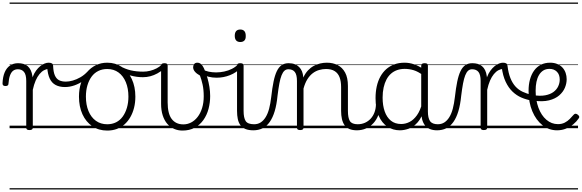

<svg xmlns="http://www.w3.org/2000/svg" viewBox="-76 -1016 4612 1522"><path d="M157 15Q144 15 138 10.5Q132 6 132 -4V-374Q132 -424 114.5 -445.5Q97 -467 66 -467Q44 -467 28.5 -455.5Q13 -444 3.5 -418.5Q-6 -393 -9 -352Q-9 -343 -15 -338.5Q-21 -334 -33 -334Q-43 -334 -49.5 -338.5Q-56 -343 -56 -355Q-54 -408 -38.5 -443.5Q-23 -479 4 -497Q31 -515 67 -515Q90 -515 109.5 -509.5Q129 -504 143.5 -491.5Q158 -479 167.5 -459.5Q177 -440 181 -412L182 -403Q194 -435 210 -456.5Q226 -478 243.5 -492Q261 -506 278 -512.5Q295 -519 309 -519Q319 -519 324.5 -511.5Q330 -504 330 -494Q330 -484 324.5 -476.5Q319 -469 309 -469Q291 -469 272.5 -459Q254 -449 237 -428.5Q220 -408 206.5 -377Q193 -346 184 -304V-4Q184 6 177.5 10.5Q171 15 157 15ZM0 476H404V486H0ZM0 -20H404V0H0ZM0 -505H404V-500H0ZM0 -996H404V-986H0Z M439 -326Q396 -326 365.5 -342Q335 -358 318.5 -392.5Q302 -427 298 -484L309 -519Q327 -519 336 -513Q345 -507 345 -494Q347 -445 359 -418Q371 -391 392.5 -380Q414 -369 446 -369Q471 -369 501 -377.5Q531 -386 561.5 -403.5Q592 -421 618 -449Q627 -458 635.5 -456Q644 -454 647 -445.5Q650 -437 641 -426Q619 -399 586 -376Q553 -353 515 -339.5Q477 -326 439 -326ZM404 476H467V486H404ZM404 -20H467V0H404ZM404 -505H467V-500H404ZM404 -996H467V-986H404Z M774 19Q706 19 655.5 -15.5Q605 -50 577.5 -110.5Q550 -171 550 -250Q550 -310 566.5 -359Q583 -408 613.5 -444Q644 -480 684.5 -499.5Q725 -519 774 -519Q840 -519 890 -485Q940 -451 968.5 -390Q997 -329 997 -250Q997 -202 986.5 -161Q976 -120 957 -87Q938 -54 911 -30Q884 -6 849.5 6.5Q815 19 774 19ZM774 -31Q813 -31 844 -46.5Q875 -62 896.5 -91.5Q918 -121 930 -161.5Q942 -202 942 -250Q942 -315 921.5 -364.5Q901 -414 863.5 -441.5Q826 -469 774 -469Q735 -469 703.5 -453.5Q672 -438 650.5 -409Q629 -380 617 -339.5Q605 -299 605 -250Q605 -185 625.5 -135.5Q646 -86 684 -58.5Q722 -31 774 -31ZM466 476H1067V486H466ZM466 -20H1067V0H466ZM466 -505H1067V-500H466ZM466 -996H1067V-986H466Z M1057 -404Q1008 -404 960.5 -417Q913 -430 857 -460Q848 -464 847 -471.5Q846 -479 849 -485.5Q852 -492 858 -495Q864 -498 872 -494Q916 -469 960.5 -458.5Q1005 -448 1059 -448Q1087 -448 1114.5 -455Q1142 -462 1166 -474.5Q1190 -487 1206 -504Q1211 -511 1217.5 -509.5Q1224 -508 1228.5 -502Q1233 -496 1233 -487.5Q1233 -479 1226 -472Q1199 -449 1171.5 -434Q1144 -419 1115.5 -411.5Q1087 -404 1057 -404ZM1067 476V486ZM1067 -20V0ZM1067 -505V-500ZM1067 -996V-986Z M1370 19Q1335 19 1304 5.5Q1273 -8 1250 -34.5Q1227 -61 1214 -101Q1201 -141 1201 -193V-496Q1201 -506 1207.5 -510.5Q1214 -515 1227 -515Q1241 -515 1247 -510.5Q1253 -506 1253 -496V-204Q1253 -160 1261 -127Q1269 -94 1285 -73Q1301 -52 1324 -41Q1347 -30 1378 -30Q1410 -30 1439 -45Q1468 -60 1490.5 -89Q1513 -118 1526 -159.5Q1539 -201 1539 -253Q1539 -305 1530 -345.5Q1521 -386 1509 -417Q1482 -432 1468.5 -448.5Q1455 -465 1455 -483Q1455 -497 1463 -508Q1471 -519 1489 -519Q1511 -519 1526 -499Q1541 -479 1553 -445Q1560 -427 1569 -395.5Q1578 -364 1584 -327.5Q1590 -291 1590 -255Q1590 -202 1577 -153Q1564 -104 1536.5 -65Q1509 -26 1467.5 -3.5Q1426 19 1370 19ZM1067 476H1671V486H1067ZM1067 -20H1671V0H1067ZM1067 -505H1671V-500H1067ZM1067 -996H1671V-986H1067Z M1641 -400Q1607 -400 1576 -408Q1545 -416 1514 -432Q1506 -436 1505 -443Q1504 -450 1507 -456.5Q1510 -463 1516 -466.5Q1522 -470 1528 -467Q1550 -454 1578 -448Q1606 -442 1637 -442Q1669 -442 1701.5 -449Q1734 -456 1762 -470Q1790 -484 1809 -504Q1817 -513 1826.5 -509.5Q1836 -506 1840 -497.5Q1844 -489 1835 -479Q1797 -440 1746.5 -420Q1696 -400 1641 -400ZM1671 476V486ZM1671 -20V0ZM1671 -505V-500ZM1671 -996V-986Z M1933 17Q1895 17 1869.5 6.5Q1844 -4 1829.5 -24Q1815 -44 1809 -72.5Q1803 -101 1803 -137V-496Q1803 -506 1809 -510.5Q1815 -515 1828 -515Q1842 -515 1848.5 -510.5Q1855 -506 1855 -496V-137Q1855 -82 1871.5 -56.5Q1888 -31 1939 -31Q1948 -31 1952.5 -23.5Q1957 -16 1956.5 -7Q1956 2 1950.5 9.5Q1945 17 1933 17ZM1829 -683Q1807 -683 1796 -695.5Q1785 -708 1785 -732Q1785 -757 1796 -769.5Q1807 -782 1829 -782Q1850 -782 1861 -769.5Q1872 -757 1872 -732Q1873 -707 1861.5 -695Q1850 -683 1829 -683ZM1671 476H1996V486H1671ZM1671 -20H1996V0H1671ZM1671 -505H1996V-500H1671ZM1671 -996H1996V-986H1671Z M1931 17Q1922 17 1917.5 9.5Q1913 2 1913.5 -7Q1914 -16 1920 -23.5Q1926 -31 1937 -31Q1968 -31 1990.5 -45.5Q2013 -60 2030 -87.5Q2047 -115 2057.5 -155Q2068 -195 2074 -247Q2082 -318 2092.5 -369Q2103 -420 2118.5 -452Q2134 -484 2156.5 -499.5Q2179 -515 2212 -515Q2221 -515 2225.5 -508Q2230 -501 2229.5 -491.5Q2229 -482 2224 -474.5Q2219 -467 2210 -467Q2192 -467 2179 -455.5Q2166 -444 2156 -419Q2146 -394 2138.5 -354Q2131 -314 2124 -257Q2117 -186 2101.5 -134.5Q2086 -83 2062 -49Q2038 -15 2005.5 1Q1973 17 1931 17ZM1996 476H2096V486H1996ZM1996 -20H2096V0H1996ZM1996 -505H2096V-500H1996ZM1996 -996H2096V-986H1996Z M2755 17Q2718 17 2693.5 6.5Q2669 -4 2655 -24Q2641 -44 2634.5 -72.5Q2628 -101 2628 -137V-326Q2628 -371 2616 -403Q2604 -435 2577.5 -452Q2551 -469 2508 -469Q2481 -469 2453.5 -461Q2426 -453 2402.5 -435Q2379 -417 2360.5 -387.5Q2342 -358 2330 -314V-4Q2330 6 2323.5 10.5Q2317 15 2303 15Q2290 15 2284 10.5Q2278 6 2278 -4V-374Q2278 -424 2261 -445.5Q2244 -467 2210 -467Q2199 -467 2193.5 -474.5Q2188 -482 2188.5 -491.5Q2189 -501 2195 -508Q2201 -515 2212 -515Q2240 -515 2260.5 -507Q2281 -499 2295.5 -484.5Q2310 -470 2318 -450Q2326 -430 2328 -405V-401Q2344 -435 2365 -457.5Q2386 -480 2411 -493.5Q2436 -507 2462.5 -513Q2489 -519 2515 -519Q2563 -519 2600.5 -500Q2638 -481 2660 -440.5Q2682 -400 2682 -334V-137Q2682 -82 2697.5 -56.5Q2713 -31 2761 -31Q2770 -31 2775 -23.5Q2780 -16 2779.5 -7Q2779 2 2773 9.5Q2767 17 2755 17ZM2096 476H2817V486H2096ZM2096 -20H2817V0H2096ZM2096 -505H2817V-500H2096ZM2096 -996H2817V-986H2096Z M2752 17Q2741 17 2735.5 9.5Q2730 2 2730.5 -7Q2731 -16 2738 -23.5Q2745 -31 2758 -31Q2791 -31 2817.5 -43Q2844 -55 2863 -76Q2882 -97 2892.5 -125Q2903 -153 2904 -186Q2905 -198 2914 -201.5Q2923 -205 2931.5 -201.5Q2940 -198 2939 -186Q2938 -142 2923.5 -104.5Q2909 -67 2884.5 -40Q2860 -13 2826 2Q2792 17 2752 17ZM2817 476V486ZM2817 -20V0ZM2817 -505V-500ZM2817 -996V-986Z M3094 17Q3039 17 2995 -12Q2951 -41 2926 -98Q2901 -155 2901 -238Q2901 -288 2910.5 -331Q2920 -374 2939 -408.5Q2958 -443 2985.5 -467.5Q3013 -492 3049.5 -505.5Q3086 -519 3131 -519Q3169 -519 3205.5 -506.5Q3242 -494 3278 -470V-419Q3238 -449 3203 -459.5Q3168 -470 3132 -470Q3100 -470 3072.5 -460.5Q3045 -451 3023.5 -432Q3002 -413 2987.5 -385.5Q2973 -358 2965 -322Q2957 -286 2957 -242Q2957 -180 2973.5 -133Q2990 -86 3022.5 -59.5Q3055 -33 3104 -33Q3138 -33 3170 -49Q3202 -65 3228.5 -101.5Q3255 -138 3272 -202L3290 -159Q3269 -85 3235.5 -47Q3202 -9 3164.5 4Q3127 17 3094 17ZM3390 17Q3356 17 3332 7Q3308 -3 3293 -22Q3278 -41 3270.5 -69Q3263 -97 3263 -132V-495Q3263 -506 3270 -510.5Q3277 -515 3291 -515Q3304 -515 3310 -510.5Q3316 -506 3316 -496V-133Q3316 -81 3333 -56Q3350 -31 3396 -31Q3403 -31 3407 -23.5Q3411 -16 3410.5 -7Q3410 2 3405.5 9.5Q3401 17 3390 17ZM2817 476H3452V486H2817ZM2817 -20H3452V0H2817ZM2817 -505H3452V-500H2817ZM2817 -996H3452V-986H2817Z M3387 17Q3378 17 3373.5 9.5Q3369 2 3369.5 -7Q3370 -16 3376 -23.5Q3382 -31 3393 -31Q3424 -31 3446.5 -45.5Q3469 -60 3486 -87.5Q3503 -115 3513.5 -155Q3524 -195 3530 -247Q3538 -318 3548.5 -369Q3559 -420 3574.5 -452Q3590 -484 3612.5 -499.5Q3635 -515 3668 -515Q3677 -515 3681.5 -508Q3686 -501 3685.5 -491.5Q3685 -482 3680 -474.5Q3675 -467 3666 -467Q3648 -467 3635 -455.5Q3622 -444 3612 -419Q3602 -394 3594.5 -354Q3587 -314 3580 -257Q3573 -186 3557.5 -134.5Q3542 -83 3518 -49Q3494 -15 3461.5 1Q3429 17 3387 17ZM3452 476H3552V486H3452ZM3452 -20H3552V0H3452ZM3452 -505H3552V-500H3452ZM3452 -996H3552V-986H3452Z M3759 15Q3746 15 3740 10.5Q3734 6 3734 -4V-374Q3734 -424 3717 -445.5Q3700 -467 3666 -467Q3656 -467 3651.5 -474.5Q3647 -482 3647 -491.5Q3647 -501 3652.5 -508Q3658 -515 3668 -515Q3692 -515 3711 -509.5Q3730 -504 3745 -491.5Q3760 -479 3769.5 -459.5Q3779 -440 3783 -412L3784 -403Q3796 -435 3812 -456.5Q3828 -478 3845.5 -492Q3863 -506 3880 -512.5Q3897 -519 3911 -519Q3921 -519 3926.5 -511.5Q3932 -504 3932 -494Q3932 -484 3926.5 -476.5Q3921 -469 3911 -469Q3893 -469 3874.5 -459Q3856 -449 3839 -428.5Q3822 -408 3808.5 -377Q3795 -346 3786 -304V-4Q3786 6 3779.5 10.5Q3773 15 3759 15ZM3552 476H4006V486H3552ZM3552 -20H4006V0H3552ZM3552 -505H4006V-500H3552ZM3552 -996H4006V-986H3552Z M4138 -219Q4096 -226 4057.5 -242.5Q4019 -259 3987 -289.5Q3955 -320 3932.5 -367.5Q3910 -415 3901 -484L3911 -519Q3929 -519 3937.5 -513Q3946 -507 3947 -494Q3954 -437 3970 -397Q3986 -357 4010 -330.5Q4034 -304 4067 -288.5Q4100 -273 4140 -264Q4150 -262 4155.5 -254.5Q4161 -247 4161.5 -237.5Q4162 -228 4156.5 -222.5Q4151 -217 4138 -219ZM4006 476H4031V486H4006ZM4006 -20H4031V0H4006ZM4006 -505H4031V-500H4006ZM4006 -996H4031V-986H4006Z M4340 17Q4275 17 4224 -23.5Q4173 -64 4143.5 -134.5Q4114 -205 4114 -296Q4114 -345 4125 -385.5Q4136 -426 4157.5 -456Q4179 -486 4211 -502.5Q4243 -519 4285 -519Q4318 -519 4343 -508Q4368 -497 4384 -479Q4400 -461 4408 -437.5Q4416 -414 4416 -388Q4416 -354 4402 -320.5Q4388 -287 4357 -260Q4326 -233 4276 -220.5Q4226 -208 4155 -218L4150 -262Q4206 -253 4246 -260.5Q4286 -268 4311.5 -287Q4337 -306 4349 -332Q4361 -358 4361 -385Q4361 -425 4338.5 -447.5Q4316 -470 4280 -470Q4251 -470 4230.5 -457Q4210 -444 4196.5 -421Q4183 -398 4176.5 -367Q4170 -336 4170 -297Q4170 -222 4192.5 -161.5Q4215 -101 4255.5 -66.5Q4296 -32 4347 -32Q4378 -32 4401 -44Q4424 -56 4441 -73.5Q4458 -91 4471 -106Q4479 -115 4487 -114.5Q4495 -114 4504 -107Q4512 -101 4515 -93.5Q4518 -86 4511 -77Q4495 -53 4469.5 -31.5Q4444 -10 4411 3.5Q4378 17 4340 17ZM4031 476H4506V486H4031ZM4031 -20H4506V0H4031ZM4031 -505H4506V-500H4031ZM4031 -996H4506V-986H4031Z"/></svg>

Font: Playwrite PL Guides
Style: Regular
Weight: 400
Designer: Veronika Burian, José Scaglione
Foundry: TypeTogether
Version: Version 1.003